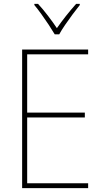

<svg xmlns="http://www.w3.org/2000/svg" viewBox="-20 -969 531 989"><path d="M434 0H94V-714H434V-689H120V-389H417V-364H120V-25H434ZM262 -792Q249 -814 230.5 -842Q212 -870 192.5 -897Q173 -924 157 -943V-949H176Q201 -922 227 -888Q253 -854 273 -824Q317 -887 372 -949H391V-943Q374 -922 354 -895Q334 -868 315.5 -841Q297 -814 285 -792Z"/></svg>

Font: Noto Sans Bengali SemiCondensed Thin
Style: Regular
Weight: 100
Width: 4
Designer: Joana Ranito - Universal Thirst; Jelle Bosma - Monotype Design Team
Foundry: Universal Thirst ehf.
Version: Version 3.000; ttfautohint (v1.8.4.7-5d5b)